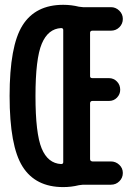

<svg xmlns="http://www.w3.org/2000/svg" viewBox="-20 -760 540 790"><path d="M231.4 -644.5Q177.7 -641.6 151.9 -580.1Q126 -518.6 126 -364.7Q126 -210.9 151.4 -149.4Q176.8 -87.9 231.4 -85Q240.2 -85 240.2 -92.8V-636.7Q240.2 -644.5 231.4 -644.5ZM240.2 9.8Q126 9.8 72.8 -74.7Q19.5 -159.2 19.5 -365.2Q19.5 -571.3 72.8 -655.8Q126 -740.2 240.2 -740.2Q273.4 -740.2 304.7 -732.4Q316.4 -730.5 321.3 -730.5H436.5Q456.1 -730.5 470.7 -716.3Q485.4 -702.1 485.4 -682.1Q485.4 -662.1 471.2 -647.9Q457 -633.8 436.5 -633.8H360.4Q351.6 -633.8 350.6 -626V-446.3Q350.6 -438.5 360.4 -438.5H428.7Q447.3 -438.5 460.9 -424.8Q474.6 -411.1 474.6 -390.6Q474.6 -372.1 461.4 -358.4Q448.2 -344.7 428.7 -344.7H360.4Q351.6 -344.7 350.6 -335.9V-105.5Q350.6 -96.7 360.4 -95.7H436.5Q456.1 -95.7 470.7 -82Q485.4 -68.4 485.4 -48.3Q485.4 -28.3 471.2 -14.2Q457 0 436.5 0H321.3Q317.4 0 304.7 2Q273.4 9.8 240.2 9.8Z"/></svg>

Font: Rounded Mgen+ 1m medium
Style: Regular
Weight: 500
Designer: [Source Han Sans]
Ryoko NISHIZUKA  (kana & ideographs); Paul D. Hunt (Latin, Greek & Cyrillic); Wenlong ZHANG  (bopomofo
Version: Version 1.059.20150602